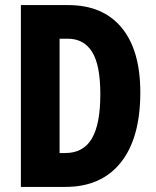

<svg xmlns="http://www.w3.org/2000/svg" viewBox="-20 -734 612 754"><path d="M531 -371Q531 -192 454.5 -96Q378 0 237 0H62V-714H248Q384 -714 457.5 -625.5Q531 -537 531 -371ZM374 -364Q374 -479 341.5 -530.5Q309 -582 246 -582H214V-133H236Q307 -133 340.5 -189.5Q374 -246 374 -364Z"/></svg>

Font: Noto Sans ExtraCondensed ExtraBold
Style: Regular
Weight: 800
Width: 2
Designer: Monotype Design Team
Foundry: Monotype Imaging Inc.
Version: Version 2.013; ttfautohint (v1.8.4.7-5d5b)